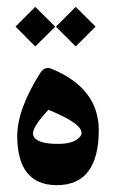

<svg xmlns="http://www.w3.org/2000/svg" viewBox="-20 -543 337 561"><path d="M141.1 -465.3V-464.8L83 -407.2L25.4 -465.3L83 -522.9L141.1 -465.3ZM143.6 -465.3 201.2 -522.9 259.3 -465.3 201.2 -407.2 143.6 -464.8ZM121.6 -222.2Q70.8 -168.5 77.1 -147.9Q85 -122.1 151.9 -122.6Q196.8 -123 213.9 -143.6Q238.8 -174.3 121.6 -222.2ZM30.3 -145Q30.3 -223.6 98.1 -330.6Q110.4 -349.6 129.9 -342.3Q268.6 -285.6 268.6 -162.1Q268.1 -1 144.5 -2Q31.2 -2.9 30.3 -145Z"/></svg>

Font: Parastoo Print
Style: Print-Bold
Weight: 700
Foundry: Saber Rastikerdar (saber.rastikerdar@gmail.com)
Version: Version 1.0.0-alpha3